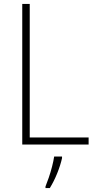

<svg xmlns="http://www.w3.org/2000/svg" viewBox="-20 -734 490 975"><path d="M93 0V-714H131V-36H430V0ZM295 69Q287 105 270.5 146Q254 187 233 221H211V213Q218 196 227.5 168.5Q237 141 244.5 111.5Q252 82 255 61H295Z"/></svg>

Font: Noto Sans Arabic SemCond ExtLt
Style: Regular
Weight: 200
Width: 4
Designer: Monotype Design Team, Nadine Chahine, Nizar Qandah and Khaled Hosny
Foundry: Monotype Imaging Inc.
Version: Version 2.012; ttfautohint (v1.8.4.7-5d5b)